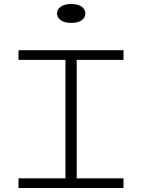

<svg xmlns="http://www.w3.org/2000/svg" viewBox="-20 -936 707 956"><path d="M362 -638V-48H595V0H72V-48H306V-638H72V-686H595V-638ZM264 -869Q264 -890 283 -903Q302 -916 334 -916Q368 -916 386.5 -903Q405 -890 405 -869Q405 -848 386.5 -835Q368 -822 334 -822Q302 -822 283 -835Q264 -848 264 -869Z"/></svg>

Font: BioRhyme Expanded Light
Style: Regular
Weight: 300
Width: 7
Designer: Aoife Mooney
Foundry: Aoife Mooney Type
Version: Version 1.001